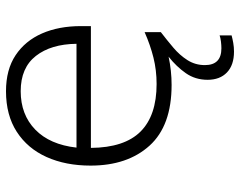

<svg xmlns="http://www.w3.org/2000/svg" viewBox="-100 -482 800 640"><g transform="rotate(-90 300.0 -162.0)"><path d="M337 10Q201 10 134.5 -63.5Q68 -137 68 -260Q68 -343 96.5 -406.5Q125 -470 180.5 -506Q236 -542 316 -542Q388 -542 436 -510Q484 -478 508.5 -422Q533 -366 533 -292V-259H127Q128 -147 181.5 -93.5Q235 -40 340 -40Q386 -40 428 -50.5Q470 -61 513 -80V-26Q487 -6 461.5 15.5Q436 37 419.5 63Q403 89 403 121Q403 176 459 176Q469 176 481.5 174.5Q494 173 502 170V210Q491 213 477 215.5Q463 218 448 218Q403 218 378.5 194.5Q354 171 354 130Q354 89 376 57.5Q398 26 431 0Q384 10 337 10ZM474 -307Q473 -392 433.5 -442.5Q394 -493 316 -493Q238 -493 188 -444.5Q138 -396 128 -307Z"/></g></svg>

Font: Noto Sans Mono Light
Style: Regular
Weight: 300
Designer: Monotype Design Team
Foundry: Monotype Imaging Inc.
Version: Version 2.014; ttfautohint (v1.8.4.7-5d5b)